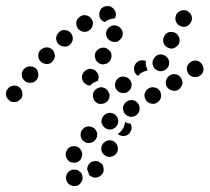

<svg xmlns="http://www.w3.org/2000/svg" viewBox="-37 -305 695 636"><path d="M224 261Q222 259 219 258Q216 257 213 257Q210 257 207 257Q206 257 205 257Q205 257 204 257Q204 257 204 257Q198 258 194 261Q189 264 186 269Q180 278 182 289Q185 301 194 307Q199 310 204 311Q210 312 215 311Q220 310 225 307Q229 303 232 299Q239 289 236 278Q234 267 224 261ZM257 240V239Q260 235 265 232Q270 229 275 229Q280 228 286 229Q291 230 295 234Q300 237 303 241Q305 246 306 252Q307 257 306 262Q305 268 301 272Q294 281 283 283Q272 285 263 278Q262 277 260 276Q259 275 258 274Q258 274 258 274Q256 265 252 257Q251 252 253 248Q254 243 257 240ZM218 181Q208 177 197 181Q187 186 183 196Q178 207 183 217Q187 228 197 232Q208 236 219 232Q229 228 233 217Q238 206 233 196Q229 185 218 181ZM311 210Q320 217 331 214Q342 212 349 203Q355 193 353 182Q351 171 341 164Q337 161 331 160Q326 159 321 160Q315 161 311 165Q306 168 303 172Q297 182 299 193Q301 204 311 210ZM275 162Q284 155 285 143Q286 132 278 123Q275 119 270 117Q265 114 260 114Q254 113 249 115Q244 116 240 120Q231 127 230 139Q229 150 236 159Q240 163 245 166Q249 168 255 169Q260 169 265 167Q271 166 275 162ZM375 109Q373 119 366 127Q361 134 353 139Q354 140 355 140Q355 141 356 141Q361 144 366 145Q372 146 377 145Q382 144 387 141Q391 138 394 133Q399 126 399 119Q399 111 395 104Q390 104 386 103Q381 101 377 99Q377 104 375 109ZM351 82Q348 78 344 74Q339 71 334 70Q329 68 323 69Q318 70 313 73Q303 79 300 90Q297 101 303 110Q306 115 310 118Q315 122 320 123Q325 124 331 124Q336 123 341 120Q351 114 354 103Q356 92 351 82ZM425 61Q426 56 425 50Q425 45 422 40Q416 30 405 27Q394 25 384 30V31Q379 33 376 38Q373 42 371 47Q370 53 371 58Q372 64 374 68Q380 78 391 81Q402 84 412 78Q417 75 420 71Q424 66 425 61ZM326 11Q326 6 323 1Q321 -4 317 -8Q313 -12 308 -14Q303 -16 298 -16H297Q286 -15 278 -7Q270 1 271 13Q271 18 273 23Q275 28 279 32Q283 36 288 38Q293 40 299 39Q310 39 318 31Q326 23 326 11ZM496 18Q497 13 496 7Q496 2 493 -3Q487 -13 476 -15Q465 -18 455 -12Q450 -9 447 -5Q444 0 442 5Q441 10 442 16Q443 21 446 26Q451 35 463 38Q474 41 483 35Q488 32 491 28Q495 23 496 18ZM27 -16Q18 -23 7 -21Q-4 -20 -11 -11Q-19 -2 -17 9Q-16 20 -7 27Q-3 31 2 32Q8 34 13 33Q18 33 23 30Q28 27 31 23H32Q39 14 37 3Q36 -8 27 -16ZM399 -21Q399 -27 398 -32Q396 -37 393 -41Q386 -50 374 -51Q363 -53 354 -46V-45Q350 -42 347 -37Q345 -32 344 -27Q343 -22 345 -16Q346 -11 350 -7Q357 2 368 3Q380 5 389 -3Q393 -6 396 -11Q398 -16 399 -21ZM567 -26Q568 -31 567 -36Q566 -42 563 -46Q557 -56 546 -59Q535 -61 525 -55Q516 -49 513 -38Q510 -27 516 -17Q522 -8 534 -5Q545 -2 554 -8Q559 -11 562 -16Q565 -20 567 -26ZM235 -55Q238 -66 247 -72Q257 -79 268 -76Q279 -74 285 -64Q292 -55 289 -44V-43Q289 -42 288 -40Q288 -38 287 -37Q283 -36 279 -34Q269 -30 262 -22Q261 -22 261 -22Q260 -22 259 -22Q258 -22 257 -22Q246 -25 239 -34Q233 -44 235 -55ZM81 -79Q72 -86 60 -85Q49 -84 42 -76Q34 -67 35 -56Q36 -44 45 -37Q49 -33 54 -32Q60 -30 65 -31Q70 -31 75 -33Q80 -36 84 -40Q91 -49 90 -60Q89 -72 81 -79ZM637 -72Q638 -77 636 -83Q635 -88 632 -92Q626 -102 614 -104Q603 -106 594 -99Q589 -96 586 -91Q583 -87 582 -81Q581 -76 583 -71Q584 -65 587 -61Q593 -52 605 -50Q616 -48 625 -54Q630 -57 633 -62Q636 -66 637 -72ZM407 -79Q407 -85 410 -90Q412 -95 416 -98Q422 -104 430 -105Q439 -106 446 -103Q446 -101 446 -100Q445 -89 449 -80Q450 -76 452 -72Q449 -71 445 -70Q435 -67 427 -61Q424 -58 421 -54Q419 -55 417 -56Q415 -58 414 -59Q410 -63 408 -69Q407 -74 407 -79ZM470 -87Q472 -82 475 -78Q479 -74 484 -72Q489 -69 494 -69Q500 -69 505 -71Q510 -73 514 -76Q518 -80 521 -85Q525 -95 522 -106Q518 -117 507 -122Q497 -127 486 -123Q476 -119 471 -108Q468 -103 468 -98Q468 -92 470 -87ZM290 -96Q295 -93 301 -92Q306 -91 311 -93Q317 -94 321 -97Q325 -100 328 -105Q334 -115 332 -126Q329 -137 319 -143Q315 -146 309 -147Q304 -148 298 -146Q293 -145 289 -142Q284 -139 281 -134Q275 -124 278 -113Q281 -102 290 -96ZM145 -122Q144 -127 142 -132Q140 -137 136 -141Q127 -149 116 -148Q105 -147 97 -139Q93 -135 91 -130Q89 -125 90 -119Q90 -114 92 -109Q95 -104 99 -100Q103 -96 108 -95Q113 -93 118 -93Q124 -93 129 -95Q134 -98 137 -102H138Q141 -106 143 -111Q145 -116 145 -122ZM519 -147Q524 -145 530 -144Q535 -144 540 -146Q545 -148 549 -152Q553 -155 556 -160V-161Q560 -171 556 -182Q552 -192 542 -197Q537 -199 532 -199Q526 -200 521 -198Q516 -196 512 -192Q508 -188 506 -183Q501 -173 505 -162Q509 -152 519 -147ZM198 -195Q191 -204 180 -205Q169 -207 160 -200L159 -199Q151 -192 149 -181Q148 -170 155 -161Q162 -152 174 -151Q185 -149 194 -156V-157Q203 -164 204 -175Q205 -186 198 -195ZM332 -168Q338 -166 343 -166Q349 -166 354 -168Q358 -171 362 -175Q366 -179 368 -184Q372 -195 367 -205Q362 -215 352 -219Q347 -221 341 -221Q336 -221 331 -219Q326 -216 322 -212Q318 -208 316 -203Q312 -192 317 -182Q322 -172 332 -168ZM258 -204Q268 -211 270 -222Q273 -233 266 -242Q260 -252 249 -254Q238 -257 228 -250Q219 -244 216 -233Q214 -222 220 -212Q226 -203 238 -200Q249 -198 258 -204ZM545 -236Q546 -231 550 -227Q553 -222 558 -220Q568 -214 579 -217Q590 -221 595 -231Q598 -235 599 -241Q599 -246 598 -252Q596 -257 593 -261Q589 -265 585 -268Q575 -274 564 -270Q553 -267 547 -257Q545 -252 544 -247Q543 -242 545 -236ZM320 -285Q326 -285 330 -283Q335 -280 339 -276Q343 -272 345 -267Q347 -262 347 -257Q347 -253 346 -250Q345 -247 343 -244Q342 -244 341 -244Q331 -243 321 -239Q315 -236 310 -232Q301 -235 296 -242Q291 -249 292 -258Q292 -270 300 -278Q308 -285 320 -285Z"/></svg>

Font: FRB American Cursive Guidelines Dotted Ultra
Style: Bold Italic
Weight: 1000
Italic angle: -25°
Version: Version 2.0;Modular Font Editor K font №1